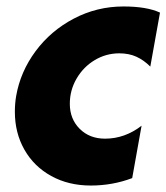

<svg xmlns="http://www.w3.org/2000/svg" viewBox="-20 -562 515 594"><path d="M362 -542Q280 -542 208.5 -504.5Q137 -467 90 -403.5Q43 -340 30 -265Q26 -242 26 -216Q26 -151 55.5 -99Q85 -47 138.5 -17.5Q192 12 261 12Q328 12 389 -11L418 -173Q366 -133 305 -133Q257 -133 226.5 -163.5Q196 -194 196 -241Q196 -283 217 -319Q238 -355 273 -376Q308 -397 349 -397Q379 -397 402 -386.5Q425 -376 445 -356L475 -523Q434 -542 362 -542Z"/></svg>

Font: Geom ExtraBold
Style: Bold Italic
Weight: 800
Italic angle: -10°
Version: Version 1.102